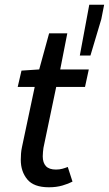

<svg xmlns="http://www.w3.org/2000/svg" viewBox="-20 -783 461 813"><path d="M187 10Q123 10 95.5 -23.5Q68 -57 68 -106Q68 -119 69 -132.5Q70 -146 73 -160L127 -415H55L71 -484L146 -489L188 -642H265L235 -489H356L340 -415H218L164 -157Q163 -148 162 -139.5Q161 -131 161 -121Q161 -94 174.5 -79.5Q188 -65 217 -65Q232 -65 244.5 -68.5Q257 -72 267 -76L287 -14Q270 -5 244.5 2.5Q219 10 187 10ZM318 -548 358 -763H421L409 -702L363 -548Z"/></svg>

Font: Source Sans 3 Medium
Style: Italic
Weight: 500
Italic angle: -11°
Designer: Paul D. Hunt
Foundry: Adobe
Version: Version 3.052;hotconv 1.1.0;makeotfexe 2.6.0